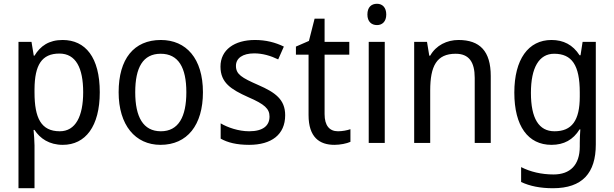

<svg xmlns="http://www.w3.org/2000/svg" viewBox="-20 -758 3256 1018"><path d="M312 -546C239 -546 194 -514 163 -463H159L147 -536H78V240H163V13C163 -11 160 -45 158 -69H163C192 -24 241 10 313 10C433 10 509 -88 509 -269C509 -454 433 -546 312 -546ZM295 -474C382 -474 421 -398 421 -269C421 -142 381 -62 297 -62C198 -62 163 -132 163 -268V-286C164 -413 201 -474 295 -474Z M1056 -269C1056 -448 967 -546 833 -546C690 -546 609 -446 609 -269C609 -95 697 10 831 10C973 10 1056 -95 1056 -269ZM697 -269C697 -400 738 -473 832 -473C926 -473 968 -400 968 -269C968 -138 926 -62 833 -62C739 -62 697 -138 697 -269Z M1492 -147C1492 -231 1439 -268 1350 -307C1261 -346 1231 -364 1231 -409C1231 -449 1266 -475 1328 -475C1373 -475 1416 -462 1455 -443L1485 -511C1440 -533 1390 -546 1332 -546C1223 -546 1149 -494 1149 -405C1149 -319 1205 -284 1296 -243C1384 -205 1409 -181 1409 -140C1409 -92 1375 -62 1301 -62C1245 -62 1187 -82 1150 -104V-23C1187 -2 1235 10 1301 10C1419 10 1492 -44 1492 -147Z M1772 -62C1727 -62 1701 -92 1701 -153V-468H1832V-536H1701V-659H1648L1618 -541L1549 -511V-468H1616V-148C1616 -30 1674 10 1753 10C1784 10 1818 3 1838 -6V-73C1821 -67 1795 -62 1772 -62Z M1979 -738C1949 -738 1928 -720 1928 -681C1928 -644 1949 -625 1979 -625C2007 -625 2028 -644 2028 -681C2028 -719 2007 -738 1979 -738ZM2020 -536H1935V0H2020Z M2411 -546C2350 -546 2292 -518 2261 -463H2256L2244 -536H2176V0H2261V-278C2261 -408 2295 -473 2396 -473C2466 -473 2497 -430 2497 -345V0H2582V-355C2582 -487 2524 -546 2411 -546Z M2904 -546C2781 -546 2707 -443 2707 -267C2707 -89 2780 10 2904 10C2970 10 3019 -17 3053 -72H3057C3055 -53 3054 -18 3054 0V19C3054 117 3003 167 2915 167C2851 167 2792 153 2743 128V207C2790 229 2845 240 2912 240C3068 240 3139 159 3139 8V-536H3069L3058 -465H3053C3017 -521 2967 -546 2904 -546ZM2918 -473C3012 -473 3054 -413 3054 -268V-246C3054 -119 3012 -62 2920 -62C2837 -62 2795 -130 2795 -266C2795 -399 2838 -473 2918 -473Z"/></svg>

Font: Noto Sans Myanmar UI SemiCondensed
Style: Regular
Weight: 400
Width: 4
Designer: Monotype Design Team
Foundry: Monotype Imaging Inc.
Version: Version 2.103